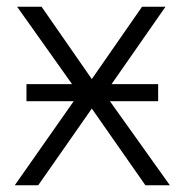

<svg xmlns="http://www.w3.org/2000/svg" viewBox="-20 -553 550 573"><path d="M200 -251H59V-302H195L31 -533H104L254 -317L404 -533H474L313 -302H452V-251H308L487 0H414L254 -229L94 0H24Z"/></svg>

Font: OpenSansMMV
Style: Light
Weight: 300
Foundry: Ascender Corporation
Version: Version 4.001